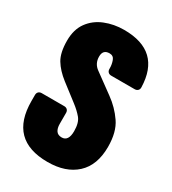

<svg xmlns="http://www.w3.org/2000/svg" viewBox="-183 -836 840 940"><g transform="rotate(30 237.5 -366.0)"><path d="M19 -245.6Q19 -256.8 25.6 -263.4Q32.2 -270 43.5 -270H170.4Q181.6 -270 188.2 -263.4Q194.8 -256.8 194.8 -245.6V-184.1Q194.8 -159.2 204.6 -145Q214.4 -130.9 235.8 -130.9Q273.9 -130.9 273.9 -188Q273.9 -235.8 253.9 -259.5Q233.9 -283.2 205.1 -305.2L111.8 -377Q67.9 -411.1 44.9 -449.2Q22 -487.3 22 -555.2Q22 -618.2 52 -659.2Q82 -700.2 131.6 -720.2Q181.2 -740.2 238.8 -740.2Q446.3 -740.2 451.7 -538.6Q452.1 -527.3 445.3 -520.8Q438.5 -514.2 427.2 -514.2H295.4Q284.2 -514.2 277.6 -520.8Q271 -527.3 271 -538.6V-542Q271 -564 263.4 -584.5Q255.9 -605 233.9 -605Q196.8 -605 196.8 -565.9Q196.8 -526.4 228 -503.9L336.4 -424.8Q387.2 -388.2 421.6 -337.9Q456.1 -287.6 456.1 -204.1Q456.1 -100.6 397.2 -46.4Q338.4 7.8 235.8 7.8Q19 7.8 19 -211.9Z"/></g></svg>

Font: Fz Anton Round
Style: Regular
Weight: 400
Designer: Vernon Adams
Foundry: Vernon Adams
Version: Version 2.0 Mod + VH boi FontZin